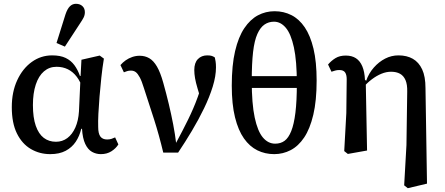

<svg xmlns="http://www.w3.org/2000/svg" viewBox="-20 -797 2339 1009"><path d="M244 13Q188 13 142 -14Q96 -41 69 -95.5Q42 -150 42 -234Q42 -314 70.5 -375.5Q99 -437 147 -471.5Q195 -506 254 -506Q297 -506 325 -492.5Q353 -479 371 -454.5Q389 -430 400 -398H430L416 -328Q403 -368 383 -394Q363 -420 336.5 -433Q310 -446 277 -446Q239 -446 211 -422Q183 -398 168 -352.5Q153 -307 153 -245Q153 -179 168 -136Q183 -93 210 -72.5Q237 -52 274 -52Q308 -52 334 -71.5Q360 -91 376 -127Q392 -163 395 -212L403 -388L408 -483L504 -505L526 -489Q518 -441 512.5 -389Q507 -337 503 -288.5Q499 -240 497 -199Q495 -158 496 -130Q496 -95 507.5 -79.5Q519 -64 543 -64Q556 -64 566.5 -67.5Q577 -71 585 -75L602 -38Q589 -17 565.5 -2Q542 13 510 13Q485 13 463.5 1Q442 -11 428 -40.5Q414 -70 411 -120H407Q398 -82 378 -52Q358 -22 325 -4.5Q292 13 244 13ZM277 -571 324 -721Q334 -751 347.5 -764Q361 -777 379 -777Q400 -777 413 -765Q426 -753 426 -733Q426 -718 419.5 -705Q413 -692 400 -673L321 -552Z M838 5Q816 -87 790 -168.5Q764 -250 736 -335Q725 -371 714.5 -390.5Q704 -410 693.5 -418Q683 -426 668 -426Q656 -426 647.5 -423Q639 -420 631 -417L613 -455Q625 -469 640.5 -480Q656 -491 675 -497.5Q694 -504 714 -504Q742 -504 764.5 -491Q787 -478 805 -447Q823 -416 838 -362Q854 -305 867 -250.5Q880 -196 890 -144Q900 -92 906 -42H903L939 -110Q954 -139 968 -167.5Q982 -196 995 -226Q1008 -256 1019.5 -288Q1031 -320 1043 -356L1040 -259Q1027 -303 1018 -333Q1009 -363 1005 -386Q1001 -409 1001 -429Q1001 -467 1020 -486.5Q1039 -506 1069 -506Q1085 -506 1093.5 -503Q1102 -500 1109 -495Q1111 -486 1113 -474Q1115 -462 1115 -443Q1115 -397 1098 -342Q1081 -287 1052.5 -228Q1024 -169 988.5 -109.5Q953 -50 916 5Z M1421 13Q1467 13 1507.5 -8Q1548 -29 1578.5 -74.5Q1609 -120 1626.5 -194Q1644 -268 1644 -374Q1644 -472 1627.5 -541Q1611 -610 1581.5 -653.5Q1552 -697 1511.5 -717.5Q1471 -738 1423 -738Q1376 -738 1335.5 -716.5Q1295 -695 1264 -649Q1233 -603 1215.5 -528.5Q1198 -454 1198 -347Q1198 -249 1215 -180.5Q1232 -112 1262 -69.5Q1292 -27 1332.5 -7Q1373 13 1421 13ZM1426 -42Q1389 -42 1361.5 -74.5Q1334 -107 1318.5 -179.5Q1303 -252 1303 -372Q1303 -464 1310 -524Q1317 -584 1332.5 -618.5Q1348 -653 1370 -668Q1392 -683 1420 -683Q1455 -683 1482 -651Q1509 -619 1524.5 -548Q1540 -477 1540 -357Q1540 -266 1532.5 -205Q1525 -144 1510.5 -108Q1496 -72 1475.5 -57Q1455 -42 1426 -42ZM1268 -335H1576V-397H1268Z M1789 -3 1800 -203 1802 -381Q1802 -404 1793.5 -416.5Q1785 -429 1763 -429Q1751 -429 1741 -426Q1731 -423 1722 -420L1704 -458Q1721 -478 1743 -491.5Q1765 -505 1797 -505Q1829 -505 1850.5 -491Q1872 -477 1884 -448.5Q1896 -420 1898 -377L1902 -376L1909 -6L1808 12ZM2104 177 2116 -35 2120 -315Q2121 -353 2111 -376Q2101 -399 2082 -409.5Q2063 -420 2035 -420Q2010 -420 1984.5 -409.5Q1959 -399 1934.5 -380.5Q1910 -362 1890 -339L1882 -372H1904Q1918 -412 1944.5 -442Q1971 -472 2004 -489Q2037 -506 2074 -506Q2118 -506 2149.5 -488Q2181 -470 2198.5 -432.5Q2216 -395 2216 -334L2224 168L2123 192Z"/></svg>

Font: Source Serif 4 Medium
Style: Regular
Weight: 500
Designer: Frank Grießhammer
Foundry: Adobe Systems Incorporated
Version: Version 4.004;hotconv 1.0.116;makeotfexe 2.5.65601